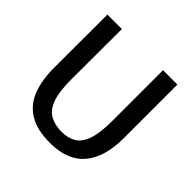

<svg xmlns="http://www.w3.org/2000/svg" viewBox="-188 -916 1097 1097"><g transform="rotate(45 360.0 -367.5)"><path d="M363.5 8Q260 8 196.8 -30Q133.5 -68 105.2 -139.5Q77 -211 77 -311L77.5 -743H194.5L193.5 -333.5Q193.5 -234 213.8 -180Q234 -126 272.8 -105Q311.5 -84 367 -84Q417 -84 452.8 -105.2Q488.5 -126.5 507.8 -180.5Q527 -234.5 527 -333.5V-743H643V-309Q643 -156 574 -74Q505 8 363.5 8Z"/></g></svg>

Font: Merriweather Sans
Style: Regular
Weight: 400
Designer: Eben Sorkin
Foundry: Eben Sorkin
Version: Version 1.008; ttfautohint (v1.7.19-72a1) -l 8 -r 50 -G 200 